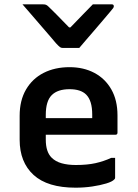

<svg xmlns="http://www.w3.org/2000/svg" viewBox="-20 -858 640 889"><path d="M347 -636H270Q263 -636 257.5 -640Q252 -644 239 -658Q232 -667 214 -687.5Q196 -708 173 -735Q150 -762 126.5 -789Q103 -816 84 -838H176Q187 -838 192.5 -836Q198 -834 205 -827Q216 -817 239.5 -793Q263 -769 300 -731H306Q341 -767 365.5 -792.5Q390 -818 410 -838H497Q507 -838 507 -829Q507 -825 504 -820.5Q501 -816 488 -801Q477 -788 457.5 -765Q438 -742 416.5 -717Q395 -692 376 -670Q357 -648 347 -636ZM302 -547Q367 -547 417 -520.5Q467 -494 495.5 -444Q524 -394 524 -324V-244Q524 -234 514 -234H192V-211Q192 -155 219 -128Q237 -110 265.5 -102Q294 -94 331 -94Q384 -94 422 -102.5Q460 -111 495 -127H513V-35Q513 -30 509 -27Q500 -17 472 -8.5Q444 0 407 5.5Q370 11 330 11Q200 11 135.5 -48Q71 -107 71 -211V-322Q71 -393 100.5 -443.5Q130 -494 182 -520.5Q234 -547 302 -547ZM302 -445Q247 -445 219.5 -417.5Q192 -390 192 -326V-311H407V-328Q407 -392 379 -420Q354 -445 302 -445Z"/></svg>

Font: Recursive Sn Lnr St SmB
Style: Regular
Weight: 600
Version: Version 1.079;hotconv 1.0.112;makeotfexe 2.5.65598; ttfautoh